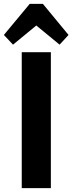

<svg xmlns="http://www.w3.org/2000/svg" viewBox="-46 -969 373 989"><path d="M216 -700V0H66V-700ZM-26 -789 107 -949H175L307 -789L261 -739L98 -873H184L21 -739Z"/></svg>

Font: Pathway Extreme SemiCondensed
Style: Bold
Weight: 700
Width: 4
Version: Version 1.001;gftools[0.9.26]